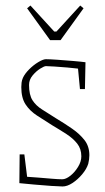

<svg xmlns="http://www.w3.org/2000/svg" viewBox="-20 -664 378 694"><path d="M206 10Q195 10 165 8Q135 6 102.5 3Q70 0 50 -2L51 -106H68L78 -25Q95 -24 119.5 -22Q144 -20 167.5 -18Q191 -16 205 -16Q218 -16 234 -28.5Q250 -41 262 -60.5Q274 -80 274 -99Q274 -126 259 -145Q244 -164 220 -179.5Q196 -195 169 -211Q139 -230 113.5 -246.5Q88 -263 72.5 -286.5Q57 -310 57 -349Q57 -357 58 -365.5Q59 -374 63 -383Q70 -398 85.5 -413.5Q101 -429 118.5 -439.5Q136 -450 146 -450Q159 -450 187.5 -448Q216 -446 245.5 -443.5Q275 -441 289 -439L287 -342H269L262 -416Q248 -418 223.5 -420Q199 -422 177 -423.5Q155 -425 146 -425Q140 -425 125.5 -416Q111 -407 98 -391.5Q85 -376 85 -357Q85 -321 97.5 -301.5Q110 -282 132.5 -268Q155 -254 183 -236Q213 -218 240.5 -199Q268 -180 285.5 -157.5Q303 -135 303 -103Q303 -96 302 -88Q301 -80 299 -72Q293 -53 277 -34Q261 -15 242 -2.5Q223 10 206 10ZM161 -519 78 -634 90 -644 176 -550H184L270 -644L282 -634L199 -519Z"/></svg>

Font: Grenze Gotisch Thin
Style: Regular
Weight: 100
Designer: Renata Polastri
Foundry: Omnibus-Type
Version: Version 1.001